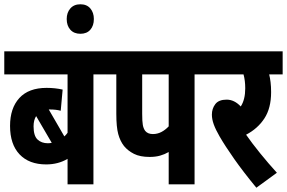

<svg xmlns="http://www.w3.org/2000/svg" viewBox="-20 -862 1342 898"><path d="M487 -514H417V0H296V-119Q252 -93 196 -93Q116 -93 71.5 -140Q27 -187 27 -273Q27 -356 70.5 -403.5Q114 -451 198 -451Q238 -451 273 -443L264 -344Q243 -350 212 -350Q210 -350 208 -350L281 -224Q289 -231 296 -241V-514H0V-622H487ZM137 -271Q137 -227 155.5 -209.5Q174 -192 204 -192Q213 -192 222 -194L149 -319Q137 -300 137 -271Z M292 -773Q292 -803 309 -822.5Q326 -842 356 -842Q386 -842 402.5 -822.5Q419 -803 419 -773Q419 -742 402.5 -723Q386 -704 356 -704Q326 -704 309 -723Q292 -742 292 -773Z M890 -514V0H769V-151Q750 -140 728.5 -134Q707 -128 680 -128Q635 -128 606.5 -142.5Q578 -157 560 -179Q542 -202 533 -235Q524 -268 524 -330V-514H475V-622H960V-514ZM769 -514H645V-330Q645 -294 648 -277.5Q651 -261 659 -250Q671 -235 695 -235Q716 -235 734.5 -244.5Q753 -254 769 -271Z M1275 -54 1179 16Q1118 -58 1075.5 -118.5Q1033 -179 1007 -224Q989 -255 980 -279.5Q971 -304 971 -326Q971 -354 987 -375Q1003 -396 1040 -396Q1076 -396 1106 -364Q1127 -396 1127 -449Q1127 -485 1119 -514H948V-622H1302V-514H1239Q1243 -498 1245.5 -477.5Q1248 -457 1248 -431Q1248 -356 1216.5 -308Q1185 -260 1131 -232Q1158 -193 1196.5 -145.5Q1235 -98 1275 -54Z"/></svg>

Font: Noto Sans ExtraCondensed
Style: Bold
Weight: 700
Width: 2
Designer: Monotype Design Team
Foundry: Monotype Imaging Inc.
Version: Version 2.013; ttfautohint (v1.8.4.7-5d5b)